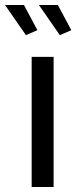

<svg xmlns="http://www.w3.org/2000/svg" viewBox="-56 -750 306 770"><path d="M71 0V-522H159V0ZM100 -730H176L230 -629L184 -609ZM-36 -730H40L94 -629L48 -609Z"/></svg>

Font: PTCRaleway Medium
Style: Regular
Weight: 500
Designer: Matt McInerney, Pablo Impallari, Rodrigo Fuenzalida
Foundry: Matt McInerney, Pablo Impallari, Rodrigo Fuenzalida
Version: Version 3.000g; ttfautohint (v1.5) -l 8 -r 28 -G 28 -x 14 -D